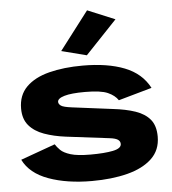

<svg xmlns="http://www.w3.org/2000/svg" viewBox="-55 -830 797 892"><g transform="rotate(-5 343.5 -384.0)"><path d="M338 12Q222 12 136.5 -19Q51 -50 19 -115L180 -173Q188 -160 202.5 -145.5Q217 -131 249 -121Q281 -111 342 -111Q407 -111 446.5 -119Q486 -127 486 -148Q486 -161 474.5 -168.5Q463 -176 437 -179L234 -204Q179 -211 134.5 -227Q90 -243 64.5 -273Q39 -303 39 -352Q39 -414 77.5 -452.5Q116 -491 184.5 -508.5Q253 -526 341 -526Q457 -526 536 -495Q615 -464 651 -395L495 -351Q480 -374 447.5 -388.5Q415 -403 341 -403Q277 -403 245 -393.5Q213 -384 213 -368Q213 -358 224 -350Q235 -342 275 -337L463 -313Q524 -306 568 -291Q612 -276 636 -247Q660 -218 660 -167Q660 -104 618 -64.5Q576 -25 503.5 -6.5Q431 12 338 12ZM365 -572 248 -602 384 -780 512 -727Z"/></g></svg>

Font: Special Gothic Extended Bold
Style: Regular
Weight: 700
Width: 7
Designer: Alistair McCready
Foundry: Monolith
Version: Version 1.000; ttfautohint (v1.8.4.7-5d5b)